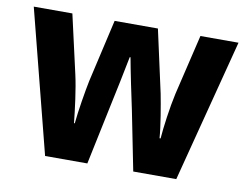

<svg xmlns="http://www.w3.org/2000/svg" viewBox="-65 -637 932 725"><g transform="rotate(10 401.5 -274.0)"><path d="M442 -226 487 0H652L794 -548H648L593 -317C581 -264 570 -183 567 -141H563C560 -185 546 -266 538 -307L485 -548H319L264 -308C256 -270 242 -186 238 -141H235C230 -190 220 -271 208 -323L157 -548H9L149 0H311L358 -224C368 -269 391 -381 399 -423H402C409 -383 432 -271 442 -226Z"/></g></svg>

Font: Noto Sans Armenian SemiCondensed Medium
Style: Regular
Weight: 500
Width: 4
Designer: Monotype Design Team
Foundry: Monotype Imaging Inc.
Version: Version 2.008